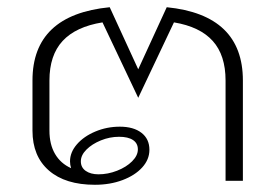

<svg xmlns="http://www.w3.org/2000/svg" viewBox="-20 -501 765 532"><path d="M653 -278V0H605V-278Q605 -348 569.5 -387.5Q534 -427 462 -439L363 -230L264 -439Q190 -427 153.5 -387.5Q117 -348 117 -278V-139Q117 -101 132.5 -74.5Q148 -48 177 -35Q174 -44 174 -54Q174 -79 193 -101Q212 -123 244 -136.5Q276 -150 312 -150Q350 -150 372 -133Q394 -116 394 -86Q394 -59 374 -37Q354 -15 319.5 -2Q285 11 243 11Q161 11 115.5 -28.5Q70 -68 70 -139V-278Q70 -460 284 -481L363 -309L442 -481Q653 -460 653 -278ZM204 -54Q204 -37 217.5 -27.5Q231 -18 253 -18Q279 -18 304.5 -28Q330 -38 346 -54Q362 -70 362 -87Q362 -104 348.5 -113Q335 -122 310 -122Q284 -122 259.5 -112Q235 -102 219.5 -86.5Q204 -71 204 -54Z"/></svg>

Font: KoHo Light
Style: Regular
Weight: 300
Version: Version 1.000; ttfautohint (v1.6)